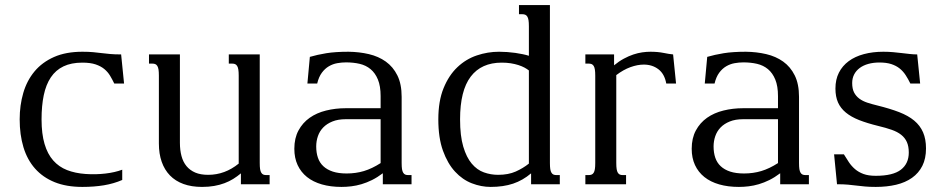

<svg xmlns="http://www.w3.org/2000/svg" viewBox="-20 -736 3787 767"><path d="M321.8 -41Q341.8 -39.6 361.8 -40Q381.8 -40.5 400.9 -42.7Q419.9 -44.9 437 -48.8Q454.1 -52.7 468.3 -58.1V-17.1Q434.6 -2.4 395 4.2Q355.5 10.7 309.1 10.7Q245.1 10.7 198.2 -8.3Q151.4 -27.3 120.1 -62.5Q88.9 -97.7 73.7 -147.7Q58.6 -197.8 58.6 -259.3Q58.6 -315.4 73 -364.7Q87.4 -414.1 117.9 -450.7Q148.4 -487.3 195.8 -508.3Q243.2 -529.3 309.1 -529.3Q334.5 -529.3 352.1 -527.6Q369.6 -525.9 385.7 -523.9Q401.9 -522 419.7 -520.3Q437.5 -518.6 463.9 -518.6L475.6 -402.3H436.5Q428.7 -418.5 419.7 -433.6Q410.6 -448.7 396.7 -460.2Q382.8 -471.7 361.8 -478.8Q340.8 -485.8 309.1 -485.8Q264.6 -485.8 233.6 -470.9Q202.6 -456.1 183.1 -427Q163.6 -397.9 154.8 -355.7Q146 -313.5 146 -259.3Q146 -201.2 158 -160.9Q169.9 -120.6 192.6 -95Q215.3 -69.3 247.8 -56.6Q280.3 -43.9 321.8 -41Z M933.6 -433.6Q933.6 -448.7 932.1 -458Q930.7 -467.3 927.2 -472.7Q923.8 -478 918.9 -480Q914.1 -481.9 907.7 -481.9H894V-518.6H1017.6V-85Q1017.6 -69.8 1019 -60.5Q1020.5 -51.3 1023.9 -45.9Q1027.3 -40.5 1032 -38.6Q1036.6 -36.6 1043.5 -36.6H1057.1V0H942.4V-43.5Q927.7 -31.2 911.6 -21.2Q895.5 -11.2 876.7 -4.2Q857.9 2.9 835.7 6.8Q813.5 10.7 787.1 10.7Q745.1 10.7 712.9 -1Q680.7 -12.7 658.9 -35.2Q637.2 -57.6 626 -89.6Q614.7 -121.6 614.7 -162.6V-433.6Q614.7 -448.7 613.3 -458Q611.8 -467.3 608.4 -472.7Q605 -478 600.1 -480Q595.2 -481.9 588.9 -481.9H575.2V-518.6H698.7V-165.5Q698.7 -136.2 705.1 -112.5Q711.4 -88.9 725.1 -72.3Q738.8 -55.7 760 -46.6Q781.2 -37.6 811.5 -37.6Q878.4 -37.6 933.6 -82.5Z M1500.5 -259.8H1361.3Q1330.1 -259.8 1307.9 -250.7Q1285.6 -241.7 1271.2 -226.8Q1256.8 -211.9 1250 -192.1Q1243.2 -172.4 1243.2 -150.9Q1243.2 -126 1250 -106Q1256.8 -85.9 1271.7 -72Q1286.6 -58.1 1309.6 -50.5Q1332.5 -43 1364.7 -43Q1401.4 -43 1433.8 -52.7Q1466.3 -62.5 1500.5 -84.5ZM1584.5 -85Q1584.5 -69.8 1585.9 -60.5Q1587.4 -51.3 1590.8 -45.9Q1594.2 -40.5 1598.9 -38.6Q1603.5 -36.6 1610.4 -36.6H1624V0H1509.3V-43.9Q1487.3 -27.3 1466.1 -16.8Q1444.8 -6.3 1424.1 -0.2Q1403.3 5.9 1383.3 8.3Q1363.3 10.7 1344.2 10.7Q1300.8 10.7 1265.9 0.7Q1231 -9.3 1206.5 -28.8Q1182.1 -48.3 1168.9 -76.7Q1155.8 -105 1155.8 -141.6Q1155.8 -184.1 1172.4 -214.8Q1189 -245.6 1217 -265.4Q1245.1 -285.2 1282.5 -294.4Q1319.8 -303.7 1361.3 -303.7H1500.5V-352.1Q1500.5 -392.1 1489.7 -418.2Q1479 -444.3 1460.4 -459.7Q1441.9 -475.1 1416.7 -481Q1391.6 -486.8 1362.3 -486.8Q1344.7 -486.8 1327.1 -483.6Q1309.6 -480.5 1293.7 -471.2Q1277.8 -461.9 1265.6 -445.3Q1253.4 -428.7 1247.1 -402.3H1208L1217.8 -508.8Q1232.9 -513.2 1249 -516.8Q1265.1 -520.5 1283.4 -523.4Q1301.8 -526.4 1323.5 -527.8Q1345.2 -529.3 1372.1 -529.3Q1415 -528.8 1453.6 -519.8Q1492.2 -510.7 1521.2 -490Q1550.3 -469.2 1567.4 -434.8Q1584.5 -400.4 1584.5 -349.1Z M2092.8 -454.6Q2085.4 -460.4 2075 -466.1Q2064.5 -471.7 2050.8 -476.1Q2037.1 -480.5 2020.3 -483.2Q2003.4 -485.8 1984.4 -485.8Q1902.8 -485.8 1860.4 -429.9Q1817.9 -374 1817.9 -259.3Q1817.9 -193.4 1830.6 -150.4Q1843.3 -107.4 1864.5 -82.3Q1885.7 -57.1 1913.1 -47.4Q1940.4 -37.6 1969.7 -37.6Q2010.7 -37.6 2040.3 -50.8Q2069.8 -64 2092.8 -82.5ZM2176.8 -715.8V-85Q2176.8 -69.8 2178.2 -60.5Q2179.7 -51.3 2183.1 -45.9Q2186.5 -40.5 2191.2 -38.6Q2195.8 -36.6 2202.6 -36.6H2216.3V0H2101.6V-43.5Q2068.8 -15.6 2029.8 -2.4Q1990.7 10.7 1939.9 10.7Q1902.3 10.7 1865 -3.7Q1827.6 -18.1 1797.9 -50.3Q1768.1 -82.5 1749.5 -134Q1731 -185.5 1731 -259.3Q1731 -332.5 1752 -383.8Q1772.9 -435.1 1807.1 -467.5Q1841.3 -500 1884.8 -514.6Q1928.2 -529.3 1973.6 -529.3Q1989.7 -529.3 2006.3 -528.1Q2022.9 -526.9 2038.6 -524.7Q2054.2 -522.5 2068.1 -519.5Q2082 -516.6 2092.8 -513.2V-630.9Q2092.8 -646 2091.3 -655.3Q2089.8 -664.6 2086.4 -669.9Q2083 -675.3 2078.1 -677.2Q2073.2 -679.2 2066.9 -679.2H2053.2V-715.8Z M2441.9 -436V-85Q2441.9 -69.8 2443.4 -60.5Q2444.8 -51.3 2448.2 -45.9Q2451.7 -40.5 2456.3 -38.6Q2460.9 -36.6 2467.8 -36.6H2481V0H2318.4V-36.6H2332Q2338.4 -36.6 2343.3 -38.6Q2348.1 -40.5 2351.6 -45.9Q2355 -51.3 2356.4 -60.5Q2357.9 -69.8 2357.9 -85V-433.6Q2357.9 -448.7 2356.4 -458Q2355 -467.3 2351.6 -472.7Q2348.1 -478 2343.3 -480Q2338.4 -481.9 2332 -481.9H2318.4V-518.6H2433.1V-475.1Q2452.6 -491.2 2472.2 -501.7Q2491.7 -512.2 2510 -518.3Q2528.3 -524.4 2545.7 -526.9Q2563 -529.3 2578.6 -529.3Q2607.4 -529.3 2630.4 -524.7Q2653.3 -520 2668.9 -518.6L2680.7 -402.3H2641.6Q2634.8 -440.4 2610.4 -459.2Q2585.9 -478 2551.8 -478Q2526.9 -478 2498.5 -467.8Q2470.2 -457.5 2441.9 -436Z M3087.9 -259.8H2948.7Q2917.5 -259.8 2895.3 -250.7Q2873 -241.7 2858.6 -226.8Q2844.2 -211.9 2837.4 -192.1Q2830.6 -172.4 2830.6 -150.9Q2830.6 -126 2837.4 -106Q2844.2 -85.9 2859.1 -72Q2874 -58.1 2897 -50.5Q2919.9 -43 2952.1 -43Q2988.8 -43 3021.2 -52.7Q3053.7 -62.5 3087.9 -84.5ZM3171.9 -85Q3171.9 -69.8 3173.3 -60.5Q3174.8 -51.3 3178.2 -45.9Q3181.6 -40.5 3186.3 -38.6Q3190.9 -36.6 3197.8 -36.6H3211.4V0H3096.7V-43.9Q3074.7 -27.3 3053.5 -16.8Q3032.2 -6.3 3011.5 -0.2Q2990.7 5.9 2970.7 8.3Q2950.7 10.7 2931.6 10.7Q2888.2 10.7 2853.3 0.7Q2818.4 -9.3 2793.9 -28.8Q2769.5 -48.3 2756.3 -76.7Q2743.2 -105 2743.2 -141.6Q2743.2 -184.1 2759.8 -214.8Q2776.4 -245.6 2804.4 -265.4Q2832.5 -285.2 2869.9 -294.4Q2907.2 -303.7 2948.7 -303.7H3087.9V-352.1Q3087.9 -392.1 3077.1 -418.2Q3066.4 -444.3 3047.9 -459.7Q3029.3 -475.1 3004.2 -481Q2979 -486.8 2949.7 -486.8Q2932.1 -486.8 2914.6 -483.6Q2897 -480.5 2881.1 -471.2Q2865.2 -461.9 2853 -445.3Q2840.8 -428.7 2834.5 -402.3H2795.4L2805.2 -508.8Q2820.3 -513.2 2836.4 -516.8Q2852.5 -520.5 2870.8 -523.4Q2889.2 -526.4 2910.9 -527.8Q2932.6 -529.3 2959.5 -529.3Q3002.4 -528.8 3041 -519.8Q3079.6 -510.7 3108.6 -490Q3137.7 -469.2 3154.8 -434.8Q3171.9 -400.4 3171.9 -349.1Z M3478.5 -33.7Q3547.4 -33.7 3578.9 -58.1Q3610.4 -82.5 3610.4 -126.5Q3610.4 -151.4 3602.8 -168.5Q3595.2 -185.5 3580.1 -197.5Q3564.9 -209.5 3542 -217.5Q3519 -225.6 3488.3 -232.9Q3444.3 -243.7 3412.1 -256.3Q3379.9 -269 3358.9 -286.4Q3337.9 -303.7 3327.6 -326.9Q3317.4 -350.1 3317.4 -382.3Q3317.4 -418.5 3331.3 -445.8Q3345.2 -473.1 3370.4 -491.7Q3395.5 -510.3 3430.9 -519.8Q3466.3 -529.3 3508.8 -529.3Q3529.8 -529.3 3548.1 -527.6Q3566.4 -525.9 3583 -523.9Q3599.6 -522 3614.7 -520.3Q3629.9 -518.6 3644 -518.6L3655.8 -402.3H3616.7Q3607.9 -420.4 3597.9 -435.8Q3587.9 -451.2 3574 -462.4Q3560.1 -473.6 3540.5 -480Q3521 -486.3 3493.2 -486.3Q3468.8 -486.3 3448.7 -480.7Q3428.7 -475.1 3414.3 -464.4Q3399.9 -453.6 3392.1 -438.5Q3384.3 -423.3 3384.3 -404.3Q3384.3 -381.3 3391.8 -366.7Q3399.4 -352.1 3412.8 -342Q3426.3 -332 3444.8 -325.9Q3463.4 -319.8 3485.4 -314.5Q3535.2 -302.2 3571.8 -288.1Q3608.4 -273.9 3632.1 -254.2Q3655.8 -234.4 3667.5 -207.3Q3679.2 -180.2 3679.2 -143.1Q3679.2 -102.5 3664.6 -73.5Q3649.9 -44.4 3623.3 -25.6Q3596.7 -6.8 3559.8 2Q3522.9 10.7 3478.5 10.7Q3453.1 10.7 3435.5 9Q3418 7.3 3401.9 5.4Q3385.7 3.4 3367.9 1.7Q3350.1 0 3323.7 0L3312 -119.6H3351.1Q3360.8 -103.5 3371.1 -88.1Q3381.3 -72.8 3395.5 -60.5Q3409.7 -48.3 3429.4 -41Q3449.2 -33.7 3478.5 -33.7Z"/></svg>

Font: Arian Grqi
Style: Regular
Weight: 400
Designer: Ruben Hakobyan (Tarumian)
Foundry: Ruben Hakobyan (Tarumian)
Version: Version 1.003